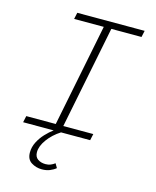

<svg xmlns="http://www.w3.org/2000/svg" viewBox="-129 -746 857 1057"><g transform="rotate(15 300.0 -217.5)"><path d="M212 224Q179 224 152 207Q125 190 125 151Q125 120 139.5 91.5Q154 63 176 39.5Q198 16 220 0H46L54 -37H222L339 -622H170L178 -659H562L554 -622H382L265 -37H436L428 0H262Q218 28 190 66.5Q162 105 162 139Q162 166 180 178.5Q198 191 224 191Q240 191 252.5 186Q265 181 277 172L291 196Q277 208 257 216Q237 224 212 224Z"/></g></svg>

Font: Source Code Pro ExtraLight Light
Style: Italic
Weight: 300
Italic angle: -11°
Monospace: yes
Version: Version 1.016;hotconv 1.0.116;makeotfexe 2.5.65601